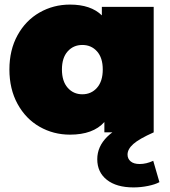

<svg xmlns="http://www.w3.org/2000/svg" viewBox="-20 -577 740 837"><path d="M650 -547H424V-510C392 -541.3 345.7 -557 285 -557C237 -557 192.8 -545.5 152.5 -522.5C112.2 -499.5 80.2 -466.5 56.5 -423.5C32.8 -380.5 21 -330.7 21 -274C21 -217.3 32.8 -167.3 56.5 -124C80.2 -80.7 112.2 -47.5 152.5 -24.5C192.8 -1.5 237 10 285 10C352.3 10 402.3 -8.3 435 -45V0H650ZM403 -194.5C386.3 -175.5 365 -166 339 -166C313 -166 291.7 -175.5 275 -194.5C258.3 -213.5 250 -240 250 -274C250 -308 258.3 -334.3 275 -353C291.7 -371.7 313 -381 339 -381C365 -381 386.3 -371.7 403 -353C419.7 -334.3 428 -308 428 -274C428 -240 419.7 -213.5 403 -194.5ZM446 207C474 229 512.7 240 562 240C583.3 240 604.5 237.8 625.5 233.5C646.5 229.2 663 223.7 675 217L648 124C628 133.3 608.3 138 589 138C571.7 138 558.5 134.2 549.5 126.5C540.5 118.8 536 109 536 97C536 81 544.5 65.5 561.5 50.5C578.5 35.5 608 18.7 650 0L571 -49C517.7 -32.3 476.5 -9.7 447.5 19C418.5 47.7 404 80.3 404 117C404 155 418 185 446 207Z"/></svg>

Font: Montserrat Custom Black
Style: Regular
Weight: 900
Designer: Julieta Ulanovsky
Foundry: Julieta Ulanovsky
Version: Version 7.200